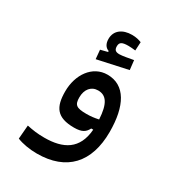

<svg xmlns="http://www.w3.org/2000/svg" viewBox="-200 -731 987 1083"><g transform="rotate(30 293.0 -189.5)"><path d="M208 234.4C400.4 234.4 503.4 122.6 503.4 -76.7C503.4 -245.1 447.3 -350.6 332 -350.6C233.9 -350.6 171.4 -258.3 171.4 -149.9C171.4 -47.9 203.1 2.9 316.9 2.9C368.7 2.9 388.7 -12.7 403.3 -41.5H416.5C406.2 90.8 323.2 135.7 199.2 135.7C155.3 135.7 123.5 130.9 85.4 123L78.1 211.9C111.8 226.1 161.6 234.4 208 234.4ZM229.5 -392.6 426.8 -435.5 419.9 -496.6C390.6 -491.2 350.1 -483.4 331.5 -483.4C308.1 -483.4 296.4 -490.7 296.4 -515.6C296.4 -541 309.6 -550.3 352.5 -550.3C363.8 -550.3 383.3 -548.8 398.4 -546.9L401.4 -602.5C384.8 -608.9 366.7 -614.3 339.4 -614.3C278.3 -614.3 234.9 -583.5 234.9 -528.3C234.9 -497.1 247.6 -477.1 270 -469.2V-462.9L224.1 -451.2ZM416.5 -107.9C389.2 -102.1 366.7 -99.1 338.4 -99.1C272.5 -99.1 257.3 -111.3 257.3 -160.2C257.3 -212.4 285.6 -247.1 330.6 -247.1C383.8 -247.1 411.1 -207 416.5 -107.9Z"/></g></svg>

Font: Cascadia Code PL
Style: Regular
Weight: 400
Monospace: yes
Designer: Aaron Bell
Foundry: Saja Typeworks
Version: Version 2404.023